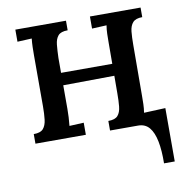

<svg xmlns="http://www.w3.org/2000/svg" viewBox="-77 -574 805 829"><g transform="rotate(-10 325.0 -160.0)"><path d="M266 -458Q236 -458 224 -444Q212 -430 209.5 -405Q207 -380 206 -347V-124Q206 -106 205 -87.5Q204 -69 202 -50L265 -53V0H44V-42Q74 -42 86 -56Q98 -70 101 -95Q104 -120 104 -153V-376Q104 -394 104.5 -413Q105 -432 107 -450L44 -447V-500H266ZM593 -458Q564 -458 551.5 -444Q539 -430 536.5 -405Q534 -380 534 -347L533 -124Q533 -106 532.5 -87.5Q532 -69 529 -50L593 0H371V-42Q401 -42 413 -56Q425 -70 427.5 -95Q430 -120 430 -153L431 -376Q431 -394 431.5 -413Q432 -432 435 -450L371 -447V-500H593ZM576 180Q577 124 569 83.5Q561 43 543 21.5Q525 0 494 0L529 -50L623 -54V180ZM163 -282H464V-230L163 -227Z"/></g></svg>

Font: Lora Medium
Style: Regular
Weight: 500
Designer: Olga Karpushina, Alexei Vanyashin (Cyrillic)
Foundry: Cyreal
Version: Version 3.004